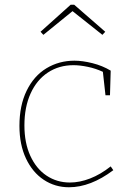

<svg xmlns="http://www.w3.org/2000/svg" viewBox="-20 -784 549 810"><path d="M458 -66Q362 6 271 6Q212 6 164.5 -25.5Q117 -57 89.5 -115.5Q62 -174 62 -253Q62 -339 92.5 -401.5Q123 -464 176 -496Q229 -528 294 -528Q328 -528 370 -517.5Q412 -507 447 -486L444 -382H425L414 -481Q384 -495 350.5 -502Q317 -509 290 -509Q229 -509 182 -478Q135 -447 109 -389.5Q83 -332 83 -255Q83 -181 108 -126.5Q133 -72 176.5 -43Q220 -14 275 -14Q316 -14 360 -31Q404 -48 447 -82ZM293 -764 424 -650 412 -637 286 -737 163 -637 151 -650 278 -764Z"/></svg>

Font: Bitter Pro Thin
Style: Regular
Weight: 250
Designer: Sol Matas, and Bitter project Authors
Foundry: Sol Matas
Version: Version 1.010